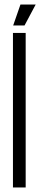

<svg xmlns="http://www.w3.org/2000/svg" viewBox="-20 -825 177 845"><path d="M37 0V-680H93V0ZM88 -713H38L70 -805H137Z"/></svg>

Font: Bricolage Grotesque 48pt Condensed ExtraLight
Style: Regular
Weight: 200
Width: 3
Designer: Mathieu Triay
Foundry: Atelier Triay
Version: Version 1.000; ttfautohint (v1.8.4.7-5d5b);gftools[0.9.32]